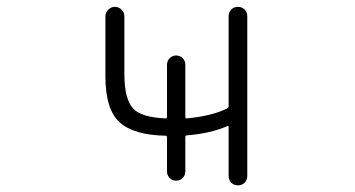

<svg xmlns="http://www.w3.org/2000/svg" viewBox="-20 -565 1040 563"><path d="M523.4 -222.7Q523.4 -217.8 527.3 -217.8Q600.6 -224.6 646.5 -247.1Q650.4 -249 650.4 -253.9V-517.6Q650.4 -529.3 658.2 -537.1Q666 -544.9 677.7 -544.9Q689.5 -544.9 697.3 -537.1Q705.1 -529.3 705.1 -517.6V-48.8Q705.1 -37.1 697.3 -29.3Q689.5 -21.5 677.7 -21.5Q666 -21.5 658.2 -29.3Q650.4 -37.1 650.4 -48.8V-193.4Q650.4 -197.3 646.5 -195.3Q598.6 -173.8 527.3 -168Q523.4 -168 523.4 -163.1V-61.5Q523.4 -50.8 515.6 -43Q507.8 -35.2 496.6 -35.2Q485.4 -35.2 477.5 -43Q469.7 -50.8 469.7 -62.5V-162.1Q469.7 -167 465.8 -167Q371.1 -168.9 330.1 -207Q289.1 -245.1 289.1 -340.8V-517.6Q289.1 -528.3 297.4 -536.6Q305.7 -544.9 316.9 -544.9Q328.1 -544.9 336.4 -536.6Q344.7 -528.3 344.7 -517.6V-347.7Q344.7 -273.4 371.1 -246.1Q395.5 -220.7 465.8 -217.8Q469.7 -217.8 469.7 -222.7V-375Q469.7 -386.7 477.5 -394.5Q485.4 -402.3 496.6 -402.3Q507.8 -402.3 515.6 -394.5Q523.4 -386.7 523.4 -375Z"/></svg>

Font: Rounded-L Mgen+ 1mn light
Style: Regular
Weight: 200
Designer: [Source Han Sans]
Ryoko NISHIZUKA  (kana & ideographs); Paul D. Hunt (Latin, Greek & Cyrillic); Wenlong ZHANG  (bopomofo
Version: Version 1.059.20150602